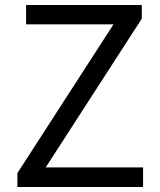

<svg xmlns="http://www.w3.org/2000/svg" viewBox="-20 -753 643 773"><path d="M50 0H556V-79H164L551 -678V-733H85V-655H437L50 -56Z"/></svg>

Font: GenYoGothic2 TW R
Style: Regular
Weight: 400
Version: Version 2.100;PS 2.1;hotconv 16.6.51;makeotf.lib2.5.65220 DE